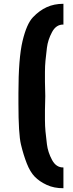

<svg xmlns="http://www.w3.org/2000/svg" viewBox="-20 -951 380 1002"><path d="M76.2 -410.6V-464.4Q76.2 -647.5 97.7 -737.1Q119.1 -826.7 152.3 -861.3Q185.5 -896 223.9 -913.6Q262.2 -931.2 311 -931.2V-822.8Q272.9 -823.7 251.5 -783.4Q230 -743.2 224.9 -701.9Q219.7 -660.6 217.3 -634Q214.8 -607.4 214.6 -576.7Q214.4 -545.9 214.6 -524.4Q214.8 -502.9 215.6 -480Q216.3 -457 216.3 -449.7Q216.3 -442.4 215.6 -419.4Q214.8 -396.5 214.6 -375.2Q214.4 -354 214.6 -323.2Q214.8 -292.5 217.3 -265.9Q219.7 -239.3 224.9 -198Q230 -156.7 251.5 -116.5Q272.9 -76.2 311 -77.1V31.2Q262.2 31.7 223.9 13.9Q185.5 -3.9 161.4 -28.8Q137.2 -53.7 119.9 -97.9Q102.5 -142.1 89.4 -196.8Q76.2 -251.5 76.2 -410.6Z"/></svg>

Font: Oswald-Bold
Style: Bold
Weight: 700
Designer: vernon adams
Foundry: vernon adams
Version: Version 2.002; ttfautohint (v0.92.18-e454-dirty) -l 8 -r 50 